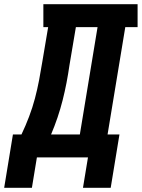

<svg xmlns="http://www.w3.org/2000/svg" viewBox="-56 -755 680 921"><path d="M-36 146 6 -110H47Q67 -152 83.5 -195.5Q100 -239 111.5 -282.5Q123 -326 131.5 -370.5Q140 -415 147 -459L175 -625H152V-735H604V-625H545L460 -110H517L475 146H342L366 0H121L97 146ZM189 -110H327L412 -625H308L277 -441Q271 -399 263 -357.5Q255 -316 244.5 -274.5Q234 -233 220 -191.5Q206 -150 189 -110Z"/></svg>

Font: Iosevka Curly Slab XBdExObl
Style: Regular
Weight: 800
Width: 7
Italic angle: -9°
Monospace: yes
Designer: Belleve Invis
Foundry: Belleve Invis
Version: Version 11.1.0; ttfautohint (v1.8.3)